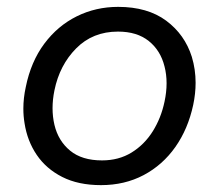

<svg xmlns="http://www.w3.org/2000/svg" viewBox="-20 -528 638 559"><path d="M274 11Q208 11 161.2 -12.8Q114.5 -36.5 87 -77Q59.5 -117.5 51.5 -169Q48 -190 48 -211.5Q48 -242.5 55 -274.5Q70 -348.5 109 -400.8Q148 -453 203.5 -480.5Q259 -508 324 -508Q409.5 -508 463.8 -467.8Q518 -427.5 538.5 -362.5Q549.5 -326 549.5 -287Q549.5 -255.5 542.5 -222.5Q527.5 -152.5 490.5 -100Q453.5 -47.5 398.2 -18.2Q343 11 274 11ZM277 -61Q326 -61 363.2 -84Q400.5 -107 424.8 -145.8Q449 -184.5 459 -232Q465 -260 465 -285.5Q465 -311.5 459 -334.5Q447.5 -381 413.2 -408.5Q379 -436 323.5 -436Q250 -436 201.8 -387.2Q153.5 -338.5 138.5 -265Q133 -238 133 -213Q133 -188 138.5 -164.5Q149.5 -118 184 -89.5Q218.5 -61 277 -61Z"/></svg>

Font: Heraclito
Style: Italic
Weight: 400
Italic angle: -12°
Designer: Kostas Bartsokas (font) & Cristiano Sobral (main changes)
Foundry: Kostas Bartsokas (font) & Cristiano Sobral (main changes)
Version: Version 1.00;July 8, 2020;FontCreator 13.0.0.2655 64-bit